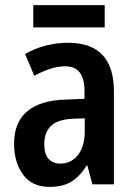

<svg xmlns="http://www.w3.org/2000/svg" viewBox="-20 -720 531 750"><path d="M246 -553Q425 -553 425 -363V0H341L321 -74H319Q292 -31 259 -10.5Q226 10 173 10Q105 10 70 -38Q35 -86 35 -158Q35 -242 86 -285Q137 -328 235 -331L310 -334V-364Q310 -461 236 -461Q206 -461 177 -451.5Q148 -442 114 -424L78 -509Q114 -530 157.5 -541.5Q201 -553 246 -553ZM262 -256Q204 -253 178.5 -227.5Q153 -202 153 -157Q153 -117 170 -99Q187 -81 216 -81Q258 -81 284.5 -114.5Q311 -148 311 -208V-258ZM389 -700V-613H110V-700Z"/></svg>

Font: Noto Sans Kannada Condensed SemiBold
Style: Regular
Weight: 600
Width: 3
Designer: Jelle Bosma - Monotype Design Team
Foundry: Monotype Imaging Inc.
Version: Version 2.005; ttfautohint (v1.8.4.7-5d5b)